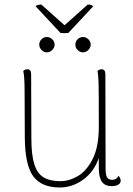

<svg xmlns="http://www.w3.org/2000/svg" viewBox="-20 -819 591 851"><path d="M515 -18Q515 -7 504 -0.5Q493 6 475 6Q445 6 431.5 -13.5Q418 -33 418 -73V-119Q397 -58 349 -23Q301 12 245 12Q164 12 127.5 -37.5Q91 -87 90 -207L89 -417Q89 -480 83 -504Q91 -512 101 -512Q118 -512 118 -490L119 -206Q119 -133 132 -91.5Q145 -50 173 -33Q201 -16 248 -16Q286 -16 325 -38.5Q364 -61 391 -115Q418 -169 418 -257Q418 -407 417 -447Q416 -487 412 -504Q420 -512 430 -512Q447 -512 447 -490L448 -72Q448 -44 454.5 -33Q461 -22 478 -22Q497 -22 505 -40Q515 -29 515 -18ZM154 -621Q154 -635 164 -645Q174 -655 188 -655Q201 -655 211.5 -645Q222 -635 222 -621Q222 -608 211.5 -597.5Q201 -587 188 -587Q174 -587 164 -597.5Q154 -608 154 -621ZM314 -621Q314 -635 324 -645Q334 -655 348 -655Q361 -655 371.5 -645Q382 -635 382 -621Q382 -608 371.5 -597.5Q361 -587 348 -587Q334 -587 324 -597.5Q314 -608 314 -621ZM266 -707 369 -799Q385 -799 393 -791L283 -673Q277 -672 265 -672Q254 -672 248 -673L138 -791Q140 -795 148.5 -797Q157 -799 163 -799Z"/></svg>

Font: Arima Madurai Thin
Style: Regular
Weight: 250
Designer: Joana Correia and Natanael Gama
Foundry: NDISCOVER
Version: Version 1.019; ttfautohint (v1.5) -l 7 -r 28 -G 50 -x 13 -D 